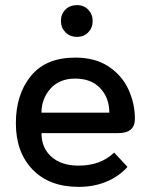

<svg xmlns="http://www.w3.org/2000/svg" viewBox="-20 -720 589 750"><path d="M42 -239Q42 -351 100.5 -423Q159 -495 274 -495Q352 -495 404.5 -460Q457 -425 482 -370Q507 -315 507 -256Q507 -200 442 -200H142Q142 -142 181 -107.5Q220 -73 287 -73Q373 -73 426 -124L478 -68Q445 -31 396 -10.5Q347 10 287 10Q173 10 107.5 -57.5Q42 -125 42 -239ZM407 -280Q407 -338 371.5 -375.5Q336 -413 274 -413Q212 -413 177 -373.5Q142 -334 142 -280ZM218 -638Q218 -665 235.5 -682.5Q253 -700 281 -700Q308 -700 325 -682Q342 -664 342 -638Q342 -612 325 -594Q308 -576 281 -576Q253 -576 235.5 -594Q218 -612 218 -638Z"/></svg>

Font: Niramit Medium
Style: Regular
Weight: 500
Designer: Katatrad Aksorn Co.,Ltd.
Foundry: Cadson Demak Co.,Ltd.
Version: Version 1.000; ttfautohint (v1.6)